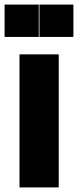

<svg xmlns="http://www.w3.org/2000/svg" viewBox="-28 -817 340 837"><path d="M57 0V-580H228V0ZM144 -656V-797H292V-656ZM-8 -656V-797H141V-656Z"/></svg>

Font: BDO Grotesk ExtraBold
Style: Regular
Weight: 800
Designer: Deni Anggara
Foundry: Lokal Container
Version: Version 2.000